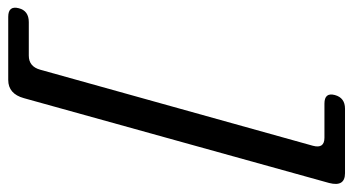

<svg xmlns="http://www.w3.org/2000/svg" viewBox="-300 -541 900 490"><g transform="rotate(90 150.0 -296.0)"><path d="M83 51 277 -644.5Q285 -674 256.5 -674H169.5Q140.5 -674 147.5 -700.5Q154.5 -726.5 182.5 -726.5H347Q382.5 -726.5 372 -686L155.5 93Q144.5 133 109 133H-52Q-81 133 -74 106Q-67.5 80.5 -38.5 80.5H47Q75 80.5 83 51Z"/></g></svg>

Font: Fraunces 72pt S100
Style: Italic
Weight: 400
Italic angle: -16°
Version: Version 1.000; ttfautohint (v1.8.3)